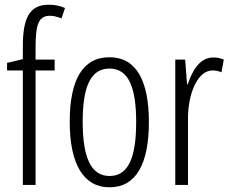

<svg xmlns="http://www.w3.org/2000/svg" viewBox="-20 -785 979 815"><path d="M212 -486V-532H131V-586C131 -683 145 -718 192 -718C207 -718 224 -714 241 -707L256 -751C235 -760 214 -765 187 -765C103 -765 77 -705 77 -588V-534L10 -518V-486H77V0H131V-486Z M612 -267C612 -443 558 -542 445 -542C330 -542 276 -445 276 -268C276 -91 333 10 445 10C558 10 612 -90 612 -267ZM331 -268C331 -416 364 -494 445 -494C526 -494 558 -413 558 -267C558 -112 523 -38 445 -38C366 -38 331 -117 331 -268Z M885 -541C828 -541 796 -485 777 -427H774L766 -532H724V0H778V-279C777 -383 817 -486 882 -486C896 -486 910 -483 920 -478L930 -532C915 -539 899 -541 885 -541Z"/></svg>

Font: Noto Sans Devanagari UI ExtraCondensed Light
Style: Regular
Weight: 300
Width: 2
Designer: Jelle Bosma - Monotype Design Team
Foundry: Monotype Imaging Inc.
Version: Version 2.004